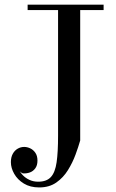

<svg xmlns="http://www.w3.org/2000/svg" viewBox="-20 -770 496 820"><path d="M422.5 -750V-727H322.5V-170Q315 -143.5 302.5 -109.5Q290 -75.5 270.2 -43.5Q250.5 -11.5 220.5 9.5Q190.5 30.5 147.5 30.5Q109 30.5 82 14Q55 -2.5 40.8 -27.5Q26.5 -52.5 26.5 -77.5Q26.5 -98.5 34.5 -113Q42.5 -127.5 55.5 -135Q68.5 -142.5 83.5 -142.5Q96 -142.5 109 -136.5Q122 -130.5 131 -117.5Q140 -104.5 140 -84Q140 -64 130.8 -51.2Q121.5 -38.5 107.5 -33.5Q93.5 -28.5 78 -29.5Q72.5 -31 67 -36Q61.5 -41 59.5 -48.5Q65.5 -34.5 77.2 -22Q89 -9.5 105.8 -1.8Q122.5 6 143 6Q179 6 197.2 -13.8Q215.5 -33.5 221.8 -77Q228 -120.5 228 -190V-727H98V-750Z"/></svg>

Font: BodoniModa 10 Custom
Style: Regular
Weight: 400
Designer: Owen Earl
Foundry: indestructible type
Version: Version 2.005